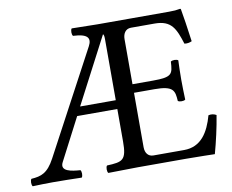

<svg xmlns="http://www.w3.org/2000/svg" viewBox="-73 -742 1011 838"><g transform="rotate(-10 432.5 -323.5)"><path d="M271 -305 424 -598C428 -596 429 -587 429 -575V-305ZM429 -122C429 -39 412 -34 342 -31C336 -25 336 -4 342 2C391 1 472 0 472 0H686C734 0 814 2 814 2C828 -48 843 -114 851 -165C840.6 -170.9 829.1 -173.2 816 -170C796 -98 761 -39 685 -39H549C527 -39 513 -55 513 -82V-323H604C689 -323 692 -300 695 -255C701 -249 722 -249 728 -255C727 -290 726 -308.7 726 -343C726 -376.5 727 -399 728 -429C722 -435 701 -435 695 -429C692 -374 689 -361 604 -361H513V-561C513 -585 525 -605 549 -605H654C729 -605 745 -565 767 -496C779.4 -494.2 790.2 -496.3 800 -501C795 -542 780 -638 778 -646C778 -648 777 -649 774 -649C757 -646 749 -645 725 -645H549H409C409 -645 344 -646 294 -647C288 -641 288 -620 294 -614C364 -611 370.2 -587.7 354 -557L111 -102C79.3 -42.7 50.5 -34 7 -31C1 -25 1 -4 7 2C44 1 57 0 96 0C137 0 187 1 224 2C230 -4 230 -25 224 -31C186.4 -33.6 133.7 -39.9 154 -79L251 -266H429Z"/></g></svg>

Font: Libertinus Serif
Style: Regular
Weight: 400
Designer: Philipp H. Poll
Foundry: Khaled Hosny
Version: Version 6.2